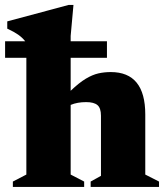

<svg xmlns="http://www.w3.org/2000/svg" viewBox="-38 -734 652 754"><path d="M292.5 0H12.5V-21L65.5 -48.5V-507H-18V-572H61Q49 -587 33.2 -598Q17.5 -609 -9.5 -621.5V-650L231 -714.5H250.5L239.5 -593V-572H382V-507H239.5V-377.5Q272.5 -409 298.8 -424.8Q325 -440.5 348.5 -445.8Q372 -451 397 -451Q532.5 -451 532.5 -284.5V-48.5L586.5 -21V0H318V-21L358.5 -43.5V-279.5Q358.5 -309.5 344.8 -321.2Q331 -333 300.5 -333Q265.5 -333 239.5 -322V-48.5L292.5 -21Z"/></svg>

Font: Newsreader 16pt ExtraBold
Style: Regular
Weight: 800
Designer: Hugues Gentile
Foundry: Production Type
Version: Version 1.003; ttfautohint (v1.8.3)